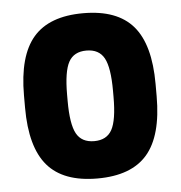

<svg xmlns="http://www.w3.org/2000/svg" viewBox="-44 -572 588 625"><g transform="rotate(-5 250.0 -260.0)"><path d="M250 10Q139 10 87 -50.5Q35 -111 35 -240V-280Q35 -409 87 -469.5Q139 -530 250 -530Q361 -530 413 -469.5Q465 -409 465 -280V-240Q465 -111 413 -50.5Q361 10 250 10ZM250 -112Q291 -112 308 -143Q325 -174 325 -250V-270Q325 -346 308 -377Q291 -408 250 -408Q209 -408 192 -377Q175 -346 175 -270V-250Q175 -174 192 -143Q209 -112 250 -112Z"/></g></svg>

Font: M PLUS 1 Code
Style: Bold
Weight: 700
Designer: Coji Morishita
Foundry: UNDERFOREST DESIGN
Version: Version 1.002